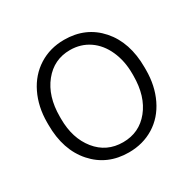

<svg xmlns="http://www.w3.org/2000/svg" viewBox="-127 -669 814 809"><g transform="rotate(-30 280.0 -264.0)"><path d="M43.9 -260.3V-272Q43.9 -348.1 73.5 -409.2Q103 -470.2 157 -504.2Q210.9 -538.1 279.3 -538.1Q384.8 -538.1 450.2 -464.1Q515.6 -390.1 515.6 -268.1V-255.9Q515.6 -179.2 486.1 -117.9Q456.5 -56.6 402.8 -23.4Q349.1 9.8 280.3 9.8Q175.3 9.8 109.6 -64.2Q43.9 -138.2 43.9 -260.3ZM102.5 -255.9Q102.5 -161.1 151.6 -100.3Q200.7 -39.6 280.3 -39.6Q359.4 -39.6 408.4 -100.3Q457.5 -161.1 457.5 -260.7V-272Q457.5 -332.5 435.1 -382.8Q412.6 -433.1 372.1 -460.7Q331.5 -488.3 279.3 -488.3Q201.2 -488.3 151.9 -427Q102.5 -365.7 102.5 -266.6Z"/></g></svg>

Font: Roboto Light
Style: Regular
Weight: 300
Designer: Google
Version: Version 2.137; 2017